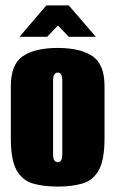

<svg xmlns="http://www.w3.org/2000/svg" viewBox="-20 -681 426 709"><path d="M193 8Q140 8 101 -3.5Q62 -15 41 -53Q20 -91 20 -170V-363Q20 -444 65 -474Q110 -504 193 -504Q276 -504 321 -474Q366 -444 366 -363V-171Q366 -91 345 -53Q324 -15 285 -3.5Q246 8 193 8ZM193 -82Q201 -82 205.5 -88.5Q210 -95 210 -112V-383Q210 -400 205.5 -406.5Q201 -413 193 -413Q186 -413 181 -406.5Q176 -400 176 -383V-112Q176 -95 181 -88.5Q186 -82 193 -82ZM52 -545 151 -661H234L334 -545H234L194 -587L154 -545Z"/></svg>

Font: Alumni Sans Thin Black
Style: Regular
Weight: 900
Version: Version 1.018